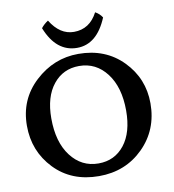

<svg xmlns="http://www.w3.org/2000/svg" viewBox="-98 -1008 1000 1104"><g transform="rotate(-10 402.0 -456.0)"><path d="M391.6 9.8Q231 9.8 131.6 -94.2Q32.2 -198.2 32.2 -346.7Q32.2 -500.5 141.6 -601.8Q251 -703.1 394.5 -703.1Q552.7 -703.1 653.6 -599.9Q754.4 -496.6 754.4 -351.6Q754.4 -196.8 650.4 -93.5Q546.4 9.8 391.6 9.8ZM400.9 -62.5Q495.6 -62.5 552.5 -134.8Q609.4 -207 609.4 -334.5Q609.4 -471.2 547.4 -552.5Q485.4 -633.8 386.7 -633.8Q293 -633.8 235.4 -562Q177.7 -490.2 177.7 -364.3Q177.7 -225.6 240 -144Q302.2 -62.5 400.9 -62.5ZM395 -738.3Q273.4 -738.3 215.3 -884.8Q231.4 -905.8 256.3 -921.9Q311.5 -832 393.1 -832Q485.4 -832 531.7 -921.9Q557.1 -908.2 571.8 -884.8Q511.2 -738.3 395 -738.3Z"/></g></svg>

Font: Kelvinch
Style: Bold
Weight: 700
Designer: Paul James Miller
Foundry: High-Logic / Made with FontCreator
Version: Version 3.501;March 28, 2021;FontCreator 13.0.0.2683 64-bit